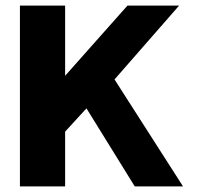

<svg xmlns="http://www.w3.org/2000/svg" viewBox="-20 -664 703 684"><path d="M51 -644H212V-394L434 -644H618L388 -381L632 0H460L288 -278L212 -195V0H51Z"/></svg>

Font: Kanit SemiBold
Style: Regular
Weight: 600
Designer: Katatrad Team
Foundry: CadsonDemak
Version: Version 1.030